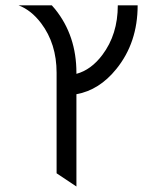

<svg xmlns="http://www.w3.org/2000/svg" viewBox="-20 -469 577 709"><path d="M262.2 -121.1V219.7L189 170.9V-200.2Q189 -307.6 131.8 -383.3Q95.2 -431.6 48.8 -449.2H171.4Q177.7 -442.4 183.6 -435.1Q262.2 -337.4 262.2 -200.2V-196.3Q316.4 -210.9 357.9 -266.1Q415 -341.8 415 -449.2H488.3Q488.3 -311.5 409.7 -214.4Q346.7 -136.2 262.2 -121.1Z"/></svg>

Font: Catrinity
Style: Regular
Weight: 400
Designer: Alexander Lange
Foundry: High-Logic / Made with FontCreator
Version: Version 2.090;May 20, 2024;FontCreator 15.0.0.2974 64-bit